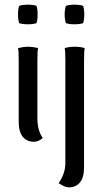

<svg xmlns="http://www.w3.org/2000/svg" viewBox="-20 -602 440 822"><path d="M298.8 -498Q276.9 -498 262.2 -502.9Q256.8 -519 256.8 -540Q256.8 -561 262.2 -577.1Q276.9 -582 298.8 -582Q321.3 -582 335.9 -577.1Q340.8 -562.5 340.8 -540Q340.8 -517.6 335.9 -502.9Q321.3 -498 298.8 -498ZM259.8 96.2V-341.8Q259.8 -387.2 256.8 -396Q274.4 -401.9 299.8 -401.9Q325.2 -401.9 342.8 -396Q339.8 -387.2 339.8 -341.8V115.2Q339.8 157.2 322.5 178.7Q305.2 200.2 274.9 200.2Q257.8 200.2 231 182.1Q259.8 140.6 259.8 96.2ZM62 -502.9Q57.1 -517.6 57.1 -540Q57.1 -562.5 62 -577.1Q76.7 -582 99.1 -582Q121.6 -582 136.2 -577.1Q141.1 -562.5 141.1 -540Q141.1 -517.6 136.2 -502.9Q121.6 -498 99.1 -498Q76.7 -498 62 -502.9ZM143.1 -396Q140.1 -387.2 140.1 -341.8V-94.2Q140.1 -43.9 163.1 -11.2L160.2 -8.8Q157.2 -6.8 154.3 -4.6Q151.4 -2.4 146.7 -0.2Q142.1 2 136.5 3.4Q130.9 4.9 125 4.9Q94.7 4.9 77.4 -16.6Q60.1 -38.1 60.1 -80.1V-341.8Q60.1 -387.2 57.1 -396Q80.6 -401.9 100.1 -401.9Q109.4 -401.9 119.6 -400.6Q129.9 -399.4 135.7 -397.9Q141.6 -396.5 143.1 -396Z"/></svg>

Font: Nikodecs
Style: Medium
Weight: 500
Version: Version 0.29